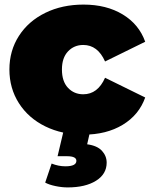

<svg xmlns="http://www.w3.org/2000/svg" viewBox="-20 -577 655 837"><path d="M21 -274Q21 -356 62.5 -420.5Q104 -485 177.5 -521Q251 -557 344 -557Q444 -557 515 -514Q586 -471 613 -395L438 -309Q406 -381 343 -381Q303 -381 276.5 -353Q250 -325 250 -274Q250 -222 276.5 -194Q303 -166 343 -166Q406 -166 438 -238L613 -152Q586 -76 515 -33Q444 10 344 10Q251 10 177.5 -26Q104 -62 62.5 -127Q21 -192 21 -274ZM177 219 205 136Q235 148 265 148Q313 148 313 124Q313 104 272 104H231L258 -10H374L360 52Q404 58 424.5 80.5Q445 103 445 132Q445 182 398.5 211Q352 240 275 240Q249 240 221 234Q193 228 177 219Z"/></svg>

Font: AtCorfu Sans
Style: AtCorfu Sans Black
Weight: 900
Designer: Kostas Teopoulos
Foundry: Kostas Teopoulos
Version: Version 1.00 July 8, 2025, initial release